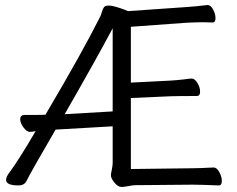

<svg xmlns="http://www.w3.org/2000/svg" viewBox="-20 -730 940 760"><path d="M858 -14Q858 4 846 4Q774 1 743 1L515 3Q505 3 487 7Q483 7 475.5 8.5Q468 10 461 10Q447 10 433 -7Q419 -24 419 -37Q419 -41 422.5 -58Q426 -75 426 -84V-230L200 -217Q101 -47 84 -12Q75 4 54 4Q4 4 4 -18Q4 -29 15 -44Q54 -96 121 -211Q115 -210 109.5 -209Q104 -208 99 -208H98Q86 -208 73 -225.5Q60 -243 60 -258Q60 -275 78 -275H110Q142 -275 160 -276Q307 -525 377 -665Q380 -671 383 -681.5Q386 -692 390 -699Q394 -706 401 -707Q404 -708 410 -708Q422 -708 440.5 -702.5Q459 -697 470.5 -692.5Q482 -688 487 -686L717 -702Q750 -704 800 -710H802Q814 -710 823.5 -692.5Q833 -675 833 -658Q833 -641 821 -641L785 -642Q760 -642 718 -640L498 -624V-403L655 -411Q676 -412 710 -416Q717 -417 724 -418Q731 -419 738 -419H739Q751 -419 761.5 -401.5Q772 -384 772 -368Q772 -350 759 -350Q690 -350 656 -349L498 -342V-61L742 -64Q765 -64 825 -67H826Q838 -67 848 -49Q858 -31 858 -14ZM236 -278 426 -289V-618Q359 -492 236 -278Z"/></svg>

Font: Iansui
Style: Regular
Weight: 400
Designer: But Ko / Fontworks Inc.
Foundry: zi-hi.com / Fontworks Inc.
Version: Version 1.002